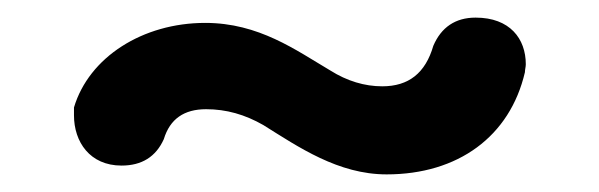

<svg xmlns="http://www.w3.org/2000/svg" viewBox="-20 -420 680 218"><path d="M472 -368C463 -337 444 -322 414 -322C394 -322 374 -328 355 -340C316 -363 274 -394 213 -394C142 -394 81 -355 64 -298C64 -295 64 -292 64 -289C64 -259 82 -232 118 -232C141 -232 157 -242 166 -262C173 -285 189 -296 214 -296C237 -296 258 -290 279 -278C319 -253 364 -222 419 -222C500 -222 559 -265 576 -338C576 -341 577 -344 577 -347C577 -376 559 -400 520 -400C497 -400 481 -389 472 -368Z"/></svg>

Font: Dongle
Style: Bold
Weight: 700
Designer: Yanghee Ryu
Foundry: Yanghee Ryu
Version: Version 2.000